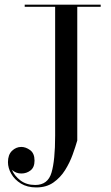

<svg xmlns="http://www.w3.org/2000/svg" viewBox="-20 -770 474 820"><path d="M85.5 -750H410V-741H310V-170Q302.5 -143.5 290.2 -109.5Q278 -75.5 258 -43.5Q238 -11.5 208 9.5Q178 30.5 135 30.5Q96.5 30.5 69.5 14Q42.5 -2.5 28.2 -27.5Q14 -52.5 14 -77.5Q14 -109 31.2 -125.8Q48.5 -142.5 71 -142.5Q90 -142.5 108.8 -128.8Q127.5 -115 127.5 -84Q127.5 -55.5 110.5 -42.2Q93.5 -29 71 -29Q48 -29 31 -44.5Q42 -18.5 67.5 0.8Q93 20 130.5 20Q184.5 20 200 -32.8Q215.5 -85.5 215.5 -190V-741H85.5Z"/></svg>

Font: Bodoni* 24pt
Style: Regular
Weight: 400
Version: Version 2.3